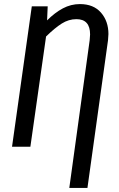

<svg xmlns="http://www.w3.org/2000/svg" viewBox="-20 -720 584 942"><path d="M512 -553Q512 -543 510 -523L409 202H320L420 -523Q422 -543 422 -551Q422 -626 355 -626Q317 -626 283 -604.5Q249 -583 206 -541L129 0H39L136 -689H214L211 -620Q249 -658 288.5 -679Q328 -700 372 -700Q439 -700 475.5 -658Q512 -616 512 -553Z"/></svg>

Font: Fira Sans Compressed
Style: Italic
Weight: 400
Width: 1
Italic angle: -8°
Designer: bBox Type GmbH & Carrois Corporate GbR & Edenspiekermann AG
Foundry: bBox Type GmbH & Carrois Corporate GbR & Edenspiekermann AG
Version: Version 4.301